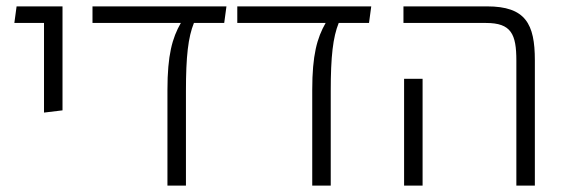

<svg xmlns="http://www.w3.org/2000/svg" viewBox="-20 -582 1788 602"><path d="M118 -229 176 -236V-562H32L25 -510H118Z M690 -562H270V-510H547C520 -463 505 -409 505 -300V0H563V-296C563 -406 570 -465 588 -510H683Z M1144 -562H724V-510H1001C974 -463 959 -409 959 -300V0H1017V-296C1017 -406 1024 -465 1042 -510H1137Z M1599 0H1657V-393C1657 -507 1628 -562 1507 -562H1245V-510H1504C1583 -510 1599 -475 1599 -392ZM1247 0H1305V-335H1247Z"/></svg>

Font: FiraGO Light
Style: Regular
Weight: 300
Designer: bBox Type
Foundry: bBox Type GmbH
Version: Version 1.001;PS 001.001;hotconv 1.0.88;makeotf.lib2.5.64775